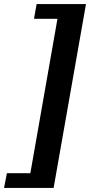

<svg xmlns="http://www.w3.org/2000/svg" viewBox="-27 -720 445 949"><path d="M-7 209 7 136H123L257 -627H141L154 -700H398L238 209Z"/></svg>

Font: LT Museum
Style: Bold Italic
Weight: 700
Designer: Daniel Lyons
Foundry: LyonsType
Version: Version 1.011